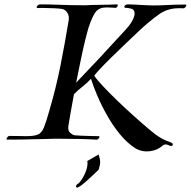

<svg xmlns="http://www.w3.org/2000/svg" viewBox="-20 -653 874 880"><path d="M652 41Q639 41 626 37.5Q613 34 601 27Q563 3 529.5 -38Q496 -79 469.5 -126.5Q443 -174 424.5 -218Q406 -262 397 -292Q380 -273 357.5 -255.5Q335 -238 319 -221Q311 -178 303.5 -136Q296 -94 293 -73Q291 -54 301.5 -44.5Q312 -35 321 -33Q331 -32 354.5 -31Q378 -30 401 -29.5Q424 -29 431 -29H432Q436 -29 436 -26Q436 -22 431 -17Q426 -12 421 -13Q389 -15 347 -16Q305 -17 264 -17Q243 -17 224.5 -17Q206 -17 189 -16Q174 -16 145 -15Q116 -14 81 -13.5Q46 -13 14 -13H13Q10 -13 10 -16Q10 -20 15 -25.5Q20 -31 24 -30Q48 -30 67 -29.5Q86 -29 101 -29Q137 -29 154 -36.5Q171 -44 181 -68Q191 -92 205 -142Q237 -251 257 -351.5Q277 -452 295 -561Q298 -581 288 -595.5Q278 -610 264 -612Q254 -614 230.5 -615Q207 -616 184.5 -616.5Q162 -617 154 -616Q148 -616 148 -620Q148 -624 153 -628.5Q158 -633 164 -633Q203 -633 255 -631Q307 -629 353 -629Q365 -629 375.5 -629Q386 -629 396 -630Q416 -631 447 -631Q478 -631 515 -633Q520 -633 520 -629Q520 -625 516.5 -621Q513 -617 509 -617Q502 -617 493.5 -618Q485 -619 469 -619Q435 -619 419.5 -599.5Q404 -580 387 -530Q381 -511 371 -471Q361 -431 350.5 -379.5Q340 -328 329 -274Q382 -329 436 -387Q490 -445 542 -502Q574 -535 585.5 -556.5Q597 -578 597 -591Q597 -609 582 -613Q567 -617 560 -617H556Q550 -617 550 -622Q550 -626 554.5 -629.5Q559 -633 568 -633Q575 -633 596 -632Q617 -631 641.5 -629.5Q666 -628 681 -628Q711 -628 746.5 -630Q782 -632 830 -632H831Q834 -632 834 -629Q834 -625 829 -619.5Q824 -614 820 -615Q782 -617 756.5 -610Q731 -603 709 -587.5Q687 -572 657 -547Q640 -533 612 -506.5Q584 -480 551.5 -449Q519 -418 488.5 -388Q458 -358 437.5 -336Q417 -314 412 -306Q423 -289 452 -258Q481 -227 519 -190.5Q557 -154 595.5 -119.5Q634 -85 665 -59Q696 -33 710 -25Q724 -16 741.5 -8.5Q759 -1 766 1Q772 4 772 9Q772 16 764 16Q760 16 754 13Q746 9 739 9Q731 9 726.5 13.5Q722 18 717 21Q689 41 652 41ZM333 207Q328 205 328 201Q330 192 341 187Q359 167 370 141Q381 115 381 97Q381 88 380 85L432 55Q435 65 437 73.5Q439 82 439 90Q439 98 437 106.5Q435 115 432 125Q432 125 421.5 135Q411 145 396 159Q381 173 366.5 185.5Q352 198 344 202Q336 207 333 207Z"/></svg>

Font: Kings
Style: Regular
Weight: 400
Designer: Robert E. Leuschke
Foundry: Robert E. Leuschke
Version: Version 1.010; ttfautohint (v1.8.3)